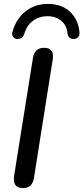

<svg xmlns="http://www.w3.org/2000/svg" viewBox="-20 -957 427 984"><path d="M97 7Q70 7 59 -9Q48 -25 52 -54L149 -661Q153 -686 167 -699Q181 -712 207 -712Q233 -712 244 -696.5Q255 -681 250 -651L154 -45Q150 -20 136.5 -6.5Q123 7 97 7ZM67 -757Q53 -759 46 -770Q39 -781 45 -798Q64 -862 112 -899.5Q160 -937 225 -937Q295 -937 338 -897.5Q381 -858 387 -794Q389 -778 382 -768.5Q375 -759 361 -757Q352 -757 344.5 -759.5Q337 -762 332.5 -768Q328 -774 326 -784Q323 -826 294.5 -850Q266 -874 222 -874Q181 -874 149 -850.5Q117 -827 104 -782Q101 -774 96 -768Q91 -762 84 -759.5Q77 -757 67 -757Z"/></svg>

Font: Nunito ExtraLight SemiBold
Style: Italic
Weight: 600
Italic angle: -9°
Version: Version 3.602